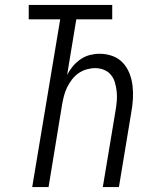

<svg xmlns="http://www.w3.org/2000/svg" viewBox="-20 -755 640 775"><path d="M110 0 223 -677H96V-735H433V-677H288L251 -453Q261 -472 274.5 -488Q288 -504 305.5 -516Q323 -528 343 -533Q363 -538 382 -538Q409 -538 434 -529Q459 -520 476 -501.5Q493 -483 502.5 -459Q512 -435 515 -409Q518 -383 516.5 -356Q515 -329 510 -302L460 0H395L447 -312Q450 -330 451.5 -349Q453 -368 451 -386Q449 -404 444 -421.5Q439 -439 428 -452.5Q417 -466 400 -473Q383 -480 364 -480Q347 -480 329.5 -475Q312 -470 297 -459.5Q282 -449 270.5 -434Q259 -419 251 -402.5Q243 -386 238.5 -369Q234 -352 231 -335L176 0Z"/></svg>

Font: Iosevka Curly LtExObl
Style: Regular
Weight: 300
Width: 7
Italic angle: -9°
Monospace: yes
Designer: Belleve Invis
Foundry: Belleve Invis
Version: Version 11.1.0; ttfautohint (v1.8.3)